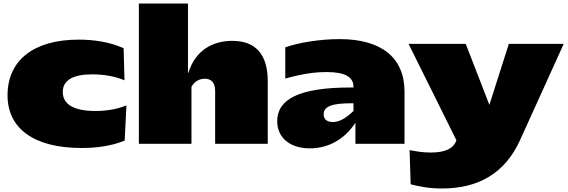

<svg xmlns="http://www.w3.org/2000/svg" viewBox="-20 -820 3239 1095"><path d="M429 -594C173 -594 23 -477 23 -276C23 -90 170 24 444 24C536 24 616 12 691 -18L701 -219C650 -198 590 -187 525 -187C402 -187 338 -224 338 -296C338 -362 396 -396 506 -396C573 -396 640 -384 690 -362L685 -545C604 -582 510 -594 429 -594Z M772 0H1072V-325C1089 -357 1119 -371 1148 -371C1184 -371 1207 -350 1207 -301V0H1507V-357C1507 -512 1436 -587 1305 -587C1192 -587 1094 -533 1054 -404H1052V-800H772Z M1561 -129C1561 -34 1634 26 1747 26C1852 26 1944 -24 2007 -120V0H2287V-297C2287 -491 2156 -597 1916 -597C1803 -597 1679 -576 1607 -550V-372C1709 -400 1774 -409 1844 -409C1949 -409 1996 -380 1996 -325V-321H1979C1682 -321 1561 -252 1561 -129ZM1826 -168C1826 -212 1870 -231 1983 -231H1996V-187C1942 -135 1905 -124 1878 -124C1848 -124 1826 -137 1826 -168Z M2310 -570 2583 -20C2567 27 2519 50 2436 50C2391 50 2351 43 2316 36L2322 231C2374 244 2426 255 2501 255C2709 255 2860 168 2946 -21L3195 -570H2882L2771 -222L2636 -570Z"/></svg>

Font: Mattone Black
Style: Regular
Weight: 900
Width: 6
Designer: Nunzio Mazzaferro
Foundry: Collletttivo
Version: Version 2.000;Glyphs 3.2 (3217)